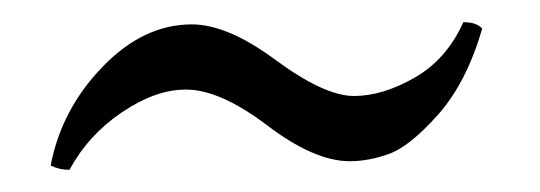

<svg xmlns="http://www.w3.org/2000/svg" viewBox="-20 -359 489 174"><path d="M25.9 -209Q35.6 -259.8 72.8 -298.3Q109.9 -336.9 153.8 -336.9Q186 -336.9 229 -305.2Q273.9 -272 300.8 -272Q326.7 -272 355.7 -288.6Q384.8 -305.2 399.9 -338.9Q412.1 -338.9 417 -333Q402.8 -284.2 377 -255.1Q351.1 -226.1 332.5 -219.5Q314 -212.9 296.9 -212.9Q264.6 -212.9 221.2 -246.1Q178.2 -278.3 147.9 -277.8Q121.1 -277.8 90.6 -257.3Q60.1 -236.8 43 -205.1Q33.7 -205.1 25.9 -209Z"/></svg>

Font: Linux Libertine Display
Style: Regular
Weight: 400
Designer: Philipp H. Poll
Foundry: Philipp H. Poll
Version: Version 5.0.9